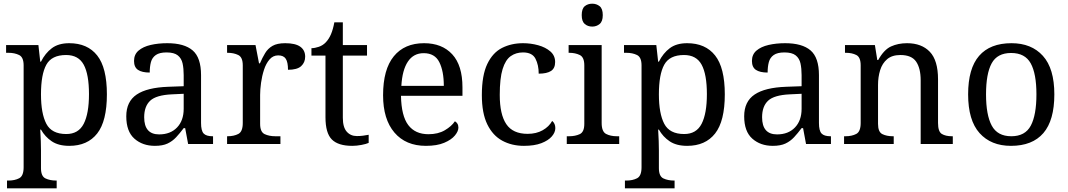

<svg xmlns="http://www.w3.org/2000/svg" viewBox="-20 -780 5786 1040"><path d="M18 240V198H26Q60 198 84 185.5Q108 173 108 126V-426Q108 -470 83.5 -482Q59 -494 26 -494H13V-536H188L198 -446H202Q225 -492 261 -519Q297 -546 355 -546Q454 -546 506.5 -479.5Q559 -413 559 -269Q559 -124 506.5 -57Q454 10 355 10Q297 10 260.5 -14.5Q224 -39 202 -78H198Q200 -49 201 -16.5Q202 16 202 35V131Q202 175 226.5 186.5Q251 198 284 198H287V240ZM339 -54Q405 -54 433.5 -109.5Q462 -165 462 -270Q462 -377 433.5 -429.5Q405 -482 338 -482Q260 -482 231 -429.5Q202 -377 202 -269Q202 -165 231 -109.5Q260 -54 339 -54Z M819 10Q752 10 708 -29Q664 -68 664 -150Q664 -230 720.5 -268Q777 -306 892 -310L975 -313V-373Q975 -409 969 -436.5Q963 -464 943 -480Q923 -496 882 -496Q844 -496 824 -482Q804 -468 797.5 -443.5Q791 -419 791 -387Q749 -387 727.5 -401.5Q706 -416 706 -450Q706 -485 730.5 -506Q755 -527 796 -536.5Q837 -546 886 -546Q978 -546 1023.5 -507Q1069 -468 1069 -373V-114Q1069 -72 1083 -57Q1097 -42 1131 -42H1134V0H999L983 -86H975Q954 -58 934 -36.5Q914 -15 887.5 -2.5Q861 10 819 10ZM842 -52Q903 -52 939 -89.5Q975 -127 975 -191V-272L911 -269Q826 -265 793.5 -234.5Q761 -204 761 -145Q761 -52 842 -52Z M1210 0V-42H1213Q1247 -42 1271 -54.5Q1295 -67 1295 -114V-426Q1295 -470 1270.5 -482Q1246 -494 1213 -494H1210V-536H1364L1383 -437H1388Q1401 -467 1416 -492Q1431 -517 1456 -531.5Q1481 -546 1525 -546Q1580 -546 1606.5 -527Q1633 -508 1633 -473Q1633 -442 1611.5 -422Q1590 -402 1540 -402Q1540 -443 1528 -461.5Q1516 -480 1487 -480Q1459 -480 1440 -458Q1421 -436 1410 -402Q1399 -368 1394 -331.5Q1389 -295 1389 -266V-109Q1389 -65 1413.5 -53.5Q1438 -42 1471 -42H1499V0Z M1888 10Q1812 10 1777.5 -24.5Q1743 -59 1743 -145V-479H1667V-519Q1685 -519 1707 -526.5Q1729 -534 1745 -551Q1762 -569 1773 -595Q1784 -621 1791 -659H1837V-536H1968V-479H1837V-142Q1837 -91 1858 -67Q1879 -43 1913 -43Q1931 -43 1946 -45Q1961 -47 1977 -50V-6Q1964 0 1938 5Q1912 10 1888 10Z M2287 10Q2178 10 2116.5 -62Q2055 -134 2055 -264Q2055 -404 2113 -475Q2171 -546 2277 -546Q2374 -546 2429.5 -486Q2485 -426 2485 -307V-261H2152Q2154 -152 2191.5 -102.5Q2229 -53 2301 -53Q2353 -53 2389.5 -74.5Q2426 -96 2444 -123Q2451 -120 2457 -111Q2463 -102 2463 -89Q2463 -69 2444 -46Q2425 -23 2386 -6.5Q2347 10 2287 10ZM2384 -315Q2384 -395 2359.5 -443.5Q2335 -492 2275 -492Q2220 -492 2189.5 -446.5Q2159 -401 2154 -315Z M2818 10Q2752 10 2700.5 -18Q2649 -46 2619.5 -106.5Q2590 -167 2590 -265Q2590 -372 2619.5 -433.5Q2649 -495 2699.5 -520.5Q2750 -546 2813 -546Q2855 -546 2895 -535Q2935 -524 2961 -501.5Q2987 -479 2987 -444Q2987 -410 2964.5 -395.5Q2942 -381 2898 -381Q2898 -428 2880.5 -462Q2863 -496 2813 -496Q2775 -496 2746.5 -476Q2718 -456 2702.5 -406Q2687 -356 2687 -266Q2687 -160 2722.5 -107.5Q2758 -55 2838 -55Q2885 -55 2919.5 -74.5Q2954 -94 2971 -125Q2988 -111 2988 -86Q2988 -63 2969 -41Q2950 -19 2912.5 -4.5Q2875 10 2818 10Z M3188 -636Q3164 -636 3147.5 -650Q3131 -664 3131 -698Q3131 -733 3147.5 -746.5Q3164 -760 3188 -760Q3211 -760 3228 -746.5Q3245 -733 3245 -698Q3245 -664 3228 -650Q3211 -636 3188 -636ZM3050 0V-42H3063Q3096 -42 3120.5 -53.5Q3145 -65 3145 -109V-426Q3145 -470 3120.5 -482Q3096 -494 3063 -494H3060V-536H3239V-114Q3239 -67 3263 -54.5Q3287 -42 3321 -42H3334V0Z M3365 240V198H3373Q3407 198 3431 185.5Q3455 173 3455 126V-426Q3455 -470 3430.5 -482Q3406 -494 3373 -494H3360V-536H3535L3545 -446H3549Q3572 -492 3608 -519Q3644 -546 3702 -546Q3801 -546 3853.5 -479.5Q3906 -413 3906 -269Q3906 -124 3853.5 -57Q3801 10 3702 10Q3644 10 3607.5 -14.5Q3571 -39 3549 -78H3545Q3547 -49 3548 -16.5Q3549 16 3549 35V131Q3549 175 3573.5 186.5Q3598 198 3631 198H3634V240ZM3686 -54Q3752 -54 3780.5 -109.5Q3809 -165 3809 -270Q3809 -377 3780.5 -429.5Q3752 -482 3685 -482Q3607 -482 3578 -429.5Q3549 -377 3549 -269Q3549 -165 3578 -109.5Q3607 -54 3686 -54Z M4166 10Q4099 10 4055 -29Q4011 -68 4011 -150Q4011 -230 4067.5 -268Q4124 -306 4239 -310L4322 -313V-373Q4322 -409 4316 -436.5Q4310 -464 4290 -480Q4270 -496 4229 -496Q4191 -496 4171 -482Q4151 -468 4144.5 -443.5Q4138 -419 4138 -387Q4096 -387 4074.5 -401.5Q4053 -416 4053 -450Q4053 -485 4077.5 -506Q4102 -527 4143 -536.5Q4184 -546 4233 -546Q4325 -546 4370.5 -507Q4416 -468 4416 -373V-114Q4416 -72 4430 -57Q4444 -42 4478 -42H4481V0H4346L4330 -86H4322Q4301 -58 4281 -36.5Q4261 -15 4234.5 -2.5Q4208 10 4166 10ZM4189 -52Q4250 -52 4286 -89.5Q4322 -127 4322 -191V-272L4258 -269Q4173 -265 4140.5 -234.5Q4108 -204 4108 -145Q4108 -52 4189 -52Z M4552 0V-42H4560Q4594 -42 4618 -54.5Q4642 -67 4642 -114V-426Q4642 -470 4618.5 -482Q4595 -494 4562 -494H4557V-536H4719L4732 -455H4737Q4768 -511 4806.5 -528.5Q4845 -546 4893 -546Q4972 -546 5016.5 -499.5Q5061 -453 5061 -350V-114Q5061 -67 5081.5 -54.5Q5102 -42 5136 -42H5141V0H4967V-345Q4967 -410 4942.5 -446Q4918 -482 4857 -482Q4812 -482 4785.5 -459.5Q4759 -437 4747.5 -400Q4736 -363 4736 -320V-109Q4736 -65 4759.5 -53.5Q4783 -42 4816 -42H4821V0Z M5456 10Q5348 10 5286 -59Q5224 -128 5224 -269Q5224 -409 5283.5 -477.5Q5343 -546 5459 -546Q5567 -546 5629 -477.5Q5691 -409 5691 -269Q5691 -128 5631.5 -59Q5572 10 5456 10ZM5458 -42Q5533 -42 5563.5 -99.5Q5594 -157 5594 -269Q5594 -381 5563 -437Q5532 -493 5457 -493Q5382 -493 5351.5 -437Q5321 -381 5321 -269Q5321 -157 5352 -99.5Q5383 -42 5458 -42Z"/></svg>

Font: Noto Serif Dives Akuru
Style: Regular
Weight: 400
Designer: Fernando Caro
Foundry: Fernando Caro
Version: Version 2.000; ttfautohint (v1.8.4.7-5d5b)